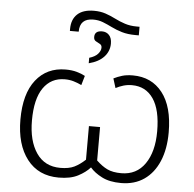

<svg xmlns="http://www.w3.org/2000/svg" viewBox="-58 -911 990 979"><g transform="rotate(5 437.5 -421.5)"><path d="M384 -853Q417 -853 443.5 -844Q470 -835 494.5 -822.5Q519 -810 546.5 -801Q574 -792 608 -792H622V-748H606Q565 -748 535 -757Q505 -766 481 -778Q457 -790 434 -799Q411 -808 384 -808Q315 -808 315 -740H270V-750Q270 -799 299 -826Q328 -853 384 -853ZM434 -752Q456 -752 470 -737Q484 -722 484 -694Q484 -655 457.5 -626Q431 -597 380 -584V-612Q410 -621 424 -637Q438 -653 438 -669Q438 -682 427.5 -687.5Q417 -693 406.5 -699Q396 -705 396 -720Q396 -752 434 -752ZM278 10Q174 10 116 -65Q58 -140 58 -268Q58 -400 114 -471Q170 -542 266 -542Q298 -542 323 -535Q348 -528 366 -518L352 -470Q331 -480 310.5 -486Q290 -492 266 -492Q196 -492 156.5 -435.5Q117 -379 117 -268Q117 -164 159.5 -102Q202 -40 282 -40Q326 -40 353.5 -53.5Q381 -67 409 -93V-265H466V-94Q494 -67 522 -53.5Q550 -40 594 -40Q672 -40 715 -102Q758 -164 758 -268Q758 -379 719 -435.5Q680 -492 610 -492Q587 -492 566.5 -486Q546 -480 527 -470L512 -518Q532 -528 555 -535Q578 -542 610 -542Q706 -542 761.5 -471Q817 -400 817 -268Q817 -183 790.5 -120.5Q764 -58 715 -24Q666 10 597 10Q538 10 499 -10Q460 -30 438 -56Q415 -30 376.5 -10Q338 10 278 10Z"/></g></svg>

Font: BC Sans Light
Style: Regular
Weight: 300
Designer: Monotype Design Team
Foundry: Monotype Imaging Inc.
Version: Version 2.000;GOOG;noto-source:20170915:90ef993387c0